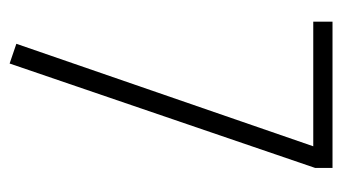

<svg xmlns="http://www.w3.org/2000/svg" viewBox="-176 -528 711 399"><g transform="rotate(90 179.5 -328.5)"><path d="M329 -664V-628L112 7L71 -7L284 -624H25V-664Z"/></g></svg>

Font: Fira Sans Extra Condensed ExtraLight
Style: Regular
Weight: 275
Width: 1
Designer: Carrois Corporate & Edenspiekermann AG
Foundry: Carrois Corporate GbR & Edenspiekermann AG
Version: Version 4.203